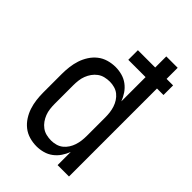

<svg xmlns="http://www.w3.org/2000/svg" viewBox="-221 -822 918 918"><g transform="rotate(45 237.5 -363.5)"><path d="M207 8Q182 8 158 1Q134 -6 115 -21Q96 -36 82.5 -57Q69 -78 61.5 -101Q54 -124 51 -148.5Q48 -173 48 -197V-323Q48 -347 51 -371.5Q54 -396 61.5 -419Q69 -442 82.5 -463Q96 -484 115 -499Q134 -514 158 -521Q182 -528 207 -528Q229 -528 251 -522Q273 -516 291 -502.5Q309 -489 321.5 -470.5Q334 -452 342 -431V-595H225V-660H342V-735H419V-660H463V-595H419V0H342V-89Q334 -68 321.5 -49.5Q309 -31 291 -17.5Q273 -4 251 2Q229 8 207 8ZM237 -61Q253 -61 269 -65.5Q285 -70 297.5 -80Q310 -90 319 -104Q328 -118 333 -133.5Q338 -149 340 -165Q342 -181 342 -197V-323Q342 -339 340 -355Q338 -371 333 -386.5Q328 -402 319 -416Q310 -430 297.5 -440Q285 -450 269 -454.5Q253 -459 237 -459Q220 -459 203.5 -455Q187 -451 173.5 -441Q160 -431 150.5 -417.5Q141 -404 135 -388.5Q129 -373 127 -356Q125 -339 125 -323V-197Q125 -181 127 -164Q129 -147 135 -131.5Q141 -116 150.5 -102.5Q160 -89 173.5 -79Q187 -69 203.5 -65Q220 -61 237 -61Z"/></g></svg>

Font: Iosevka QP
Style: Regular
Weight: 400
Designer: Belleve Invis
Foundry: Belleve Invis
Version: Version 20.0.0; ttfautohint (v1.8.4)